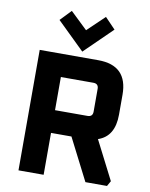

<svg xmlns="http://www.w3.org/2000/svg" viewBox="-100 -1010 847 1083"><g transform="rotate(10 324.0 -469.0)"><path d="M82 0V-690H417.5Q585.9 -690 585.9 -521.6V-407.5Q585.9 -282.9 492.9 -251.5L605.9 -30L589 0H465.4L343.1 -239.9H226.1V0ZM226.1 -370H412.1Q441.9 -370 441.9 -400V-530.1Q441.9 -559.9 412.1 -559.9H226.1ZM162.6 -875.7 222.4 -938 320.1 -844.5 417.8 -938 477.6 -875.7 320.1 -722Z"/></g></svg>

Font: Oxanium ExtraLight
Style: Regular
Weight: 200
Designer: Severin Meyer
Version: Version 2.000